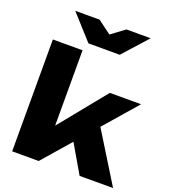

<svg xmlns="http://www.w3.org/2000/svg" viewBox="-173 -1118 1097 1242"><g transform="rotate(20 375.5 -497.0)"><path d="M260.8 -163.4 204.8 -182.2 521 -571.4H735.8L239.2 0H56.4V-770H260.8ZM358.2 -278.8 512.2 -386.6 751 0H520.6ZM496.8 -825H281.2L129 -993.8H296.6L436.2 -889.8H341.8L481.4 -993.8H648.6Z"/></g></svg>

Font: Unbounded
Style: Regular
Weight: 400
Designer: Luke Prowse, Jean-Baptiste Morizot, Fátima Lázaro, Florian Runge
Foundry: NaN
Version: Version 1.701;gftools[0.9.28.dev5+ged2979d]